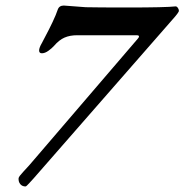

<svg xmlns="http://www.w3.org/2000/svg" viewBox="-20 -642 665 692"><path d="M47 0Q48 -6 64 -23Q80 -40 86 -47L477 -503Q481 -507 481 -511Q481 -515 471 -515H258Q232 -515 212.5 -506.5Q193 -498 175 -477Q167 -468 154.5 -459Q142 -450 131 -450Q121 -450 121 -460Q121 -470 131 -487L143 -510Q157 -536 169.5 -562.5Q182 -589 188 -607Q193 -622 210 -622Q285 -616 289 -616Q331 -615 440 -615Q578 -615 613 -619Q618 -619 622 -612Q626 -605 624 -600Q619 -590 589 -557L568 -533L102 0Q98 4 86.5 17Q75 30 72 30Q60 30 53 21.5Q46 13 47 0Z"/></svg>

Font: EB Garamond SemiBold
Style: Italic
Weight: 600
Italic angle: -17.2°
Designer: Georg Duffner and Octavio Pardo
Foundry: Georg Duffner
Version: Version 1.000